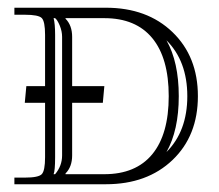

<svg xmlns="http://www.w3.org/2000/svg" viewBox="-20 -475 564 495"><path d="M409.2 -83Q462.9 -136.7 462.9 -227.1Q462.9 -317.4 409.2 -371.1Q440.9 -314.9 440.9 -227.1Q440.9 -139.2 409.2 -83ZM122.1 -428.2H118.2Q122.1 -414.1 122.1 -384.8V-69.8Q122.1 -35.2 118.2 -25.9H122.1Q140.1 -47.4 140.1 -74.2V-379.9Q140.1 -394.5 134 -409.2Q127.9 -423.8 122.1 -428.2ZM43.9 -437H17.1V-455.1H252.9Q359.4 -455.1 424.8 -392.1Q490.2 -329.1 490.2 -227.1Q490.2 -125 424.8 -62.5Q359.4 0 252.9 0H17.1V-17.1H43.9Q79.1 -17.1 87.6 -25.9Q96.2 -34.7 96.2 -69.8V-210H43.9L47.9 -252.9H96.2V-384.8Q96.2 -419.9 87.6 -428.5Q79.1 -437 43.9 -437ZM148.9 -25.9H249Q330.1 -25.9 372.6 -77.4Q415 -128.9 415 -227.1Q415 -325.2 372.6 -376.7Q330.1 -428.2 249 -428.2H148.9V-426.8Q166 -409.7 166 -379.9V-252.9H249L245.1 -210H166V-74.2Q166 -44.9 148.9 -27.8Z"/></svg>

Font: FoglihtenNo01
Style: Regular
Weight: 500
Version: Version 0.61